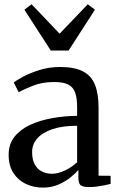

<svg xmlns="http://www.w3.org/2000/svg" viewBox="-20 -869 558 900"><path d="M181 10.5Q138.5 10.5 102 -6.5Q65.5 -23.5 43 -57.8Q20.5 -92 20.5 -144Q20.5 -193.5 48 -228Q75.5 -262.5 121.5 -283.8Q167.5 -305 224.8 -315.2Q282 -325.5 341.5 -326V-366Q341.5 -408.5 332.5 -434.5Q323.5 -460.5 300.2 -472.5Q277 -484.5 234 -484.5Q178 -484.5 135.2 -467.5Q92.5 -450.5 67.5 -437L44.5 -482Q56.5 -492.5 88.8 -509.8Q121 -527 166 -541Q211 -555 261.5 -555Q328 -555 367.8 -535Q407.5 -515 424.8 -472.8Q442 -430.5 442 -363.5V-45.5L498.5 -45V-7Q487.5 -4 470.5 -0.5Q453.5 3 434 5.5Q414.5 8 397.5 8Q371 8 359.2 0Q347.5 -8 347.5 -36.5V-72.5Q336 -58.5 312.5 -39Q289 -19.5 255.5 -4.5Q222 10.5 181 10.5ZM223.5 -54.5Q252 -54.5 284.2 -69.8Q316.5 -85 341.5 -108.5V-279.5Q272.5 -279.5 225.5 -263.5Q178.5 -247.5 154.5 -220Q130.5 -192.5 130.5 -156Q130.5 -121 142.8 -98.5Q155 -76 176.2 -65.2Q197.5 -54.5 223.5 -54.5ZM218 -632 94.5 -823.5 128 -849 259.5 -711 391.5 -849 425 -823.5 301.5 -632Z"/></svg>

Font: Merriweather 48pt
Style: Regular
Weight: 400
Version: Version 2.100